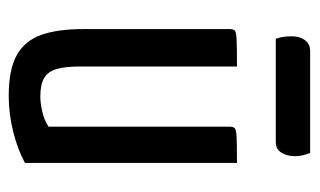

<svg xmlns="http://www.w3.org/2000/svg" viewBox="-162 -542 714 429"><g transform="rotate(90 194.5 -327.0)"><path d="M193.7 10Q134.4 10 102.3 -8.2Q70.2 -26.4 57.3 -63Q44.5 -99.7 44.5 -155.9V-483.5Q44.5 -491.8 47.8 -495.1Q51 -498.4 68.7 -499.2Q86.3 -500 128.1 -500V-148.9Q128.1 -116.6 133.6 -97.3Q139.1 -78 153.5 -69.3Q167.9 -60.6 195.3 -60.6Q208.8 -60.6 227.8 -64.7Q246.8 -68.7 262.5 -78.9V-483.5Q262.5 -491.8 266.1 -495.1Q269.7 -498.4 286.6 -499.2Q303.4 -500 343.5 -500V-26.2Q314.9 -10.5 274.7 -0.2Q234.5 10 193.7 10ZM66.1 -586.7Q62.5 -597.2 61.5 -606Q60.6 -614.9 60.6 -623.7Q60.9 -641.4 69.6 -652.4Q78.2 -663.5 93.6 -663.5H321Q325.2 -654.4 326.8 -645.5Q328.5 -636.7 328.5 -628.5Q328.1 -610.2 320.1 -598.5Q312.1 -586.7 297.4 -586.7Z"/></g></svg>

Font: Yanone Kaffeesatz ExtraLight
Style: Regular
Weight: 200
Designer: Yanone (Cyrillic: Daniel Pouzeot, Huerta Tipografica, and Cyreal)
Foundry: Yanone
Version: Version 2.003